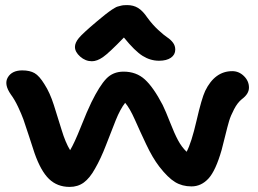

<svg xmlns="http://www.w3.org/2000/svg" viewBox="-20 -796 1019 758"><path d="M342.8 -554.2Q317.4 -554.2 296.6 -572.5Q275.9 -590.8 275.9 -610.8Q275.9 -627 291 -645.5Q306.2 -664.1 361.8 -710.9Q367.2 -715.3 379.6 -725.6Q392.1 -735.8 395.8 -738.8Q399.4 -741.7 408.9 -748.8Q418.5 -755.9 421.6 -757.8Q424.8 -759.8 432.4 -764.4Q439.9 -769 444.1 -770Q448.2 -771 455.1 -772.9Q461.9 -774.9 468.3 -775.4Q474.6 -775.9 481.9 -775.9Q506.8 -775.9 525.1 -764.6Q543.5 -753.4 562 -726.1Q582 -698.7 604.5 -678Q627 -657.2 640.4 -648.4Q653.8 -639.6 662.8 -627.7Q671.9 -615.7 671.9 -600.1Q671.9 -580.1 654.8 -568.1Q637.7 -556.2 607.9 -556.2Q573.7 -556.2 543 -575.4Q512.2 -594.7 469.2 -647.9Q409.7 -586.4 386.2 -570.3Q362.8 -554.2 342.8 -554.2ZM254.9 -58.1Q206.1 -58.1 173.6 -89.4Q141.1 -120.6 116.2 -191.9Q109.9 -210.9 94.7 -257.8Q79.6 -304.7 72.3 -325Q64.9 -345.2 51.3 -374.3Q37.6 -403.3 22.9 -422.9Q-5.4 -463.4 11 -490.7Q27.3 -518.1 67.9 -518.1Q97.7 -518.1 116.5 -507.3Q135.3 -496.6 155.8 -462.9Q176.8 -430.7 192.6 -381.3Q208.5 -332 223.4 -282.7Q238.3 -233.4 256.8 -203.1Q273.4 -230.5 299.1 -294.9Q324.7 -359.4 340.8 -392.1Q373 -457.5 399.7 -485.4Q426.3 -513.2 467.8 -513.2Q518.1 -513.2 552 -482.2Q585.9 -451.2 622.1 -381.8Q634.3 -356.9 651.4 -313Q668.5 -269 682.9 -242.2Q697.3 -215.3 716.8 -196.8Q735.8 -232.4 755.9 -319.6Q775.9 -406.7 790 -437Q828.1 -515.1 897 -515.1Q923.3 -515.1 943.1 -495.6Q962.9 -476.1 962.9 -450.2Q962.9 -425.3 935.1 -404.8Q917.5 -390.6 904.1 -364.7Q890.6 -338.9 884.5 -318.4Q878.4 -297.9 868.9 -259Q859.4 -220.2 855 -204.1Q831.5 -122.1 803 -91.1Q774.4 -60.1 735.8 -60.1Q699.2 -60.1 670.9 -77.4Q642.6 -94.7 608.9 -138.2Q582 -173.3 557.4 -225.6Q532.7 -277.8 512.5 -323.5Q492.2 -369.1 474.1 -390.1Q454.6 -365.2 437 -321.5Q419.4 -277.8 398.7 -223.6Q377.9 -169.4 355 -129.9Q334.5 -92.8 310.8 -75.4Q287.1 -58.1 254.9 -58.1Z"/></svg>

Font: Shantell Sans Irregular Bouncy
Style: Regular
Weight: 600
Designer: Stephen Nixon, Anya Danilova, Shantell Martin
Foundry: Arrow Type
Version: Version 1.006;[9816181b4]